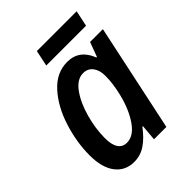

<svg xmlns="http://www.w3.org/2000/svg" viewBox="-201 -795 911 911"><g transform="rotate(-45 255.0 -339.5)"><path d="M34 -162Q34 -250 63 -341Q92 -432 146 -491.5Q200 -551 272 -551Q314 -551 342 -529.5Q370 -508 385 -468H389L416 -541H502L387 0H304L311 -81H307Q275 -38 240 -14Q205 10 162 10Q103 10 68.5 -34.5Q34 -79 34 -162ZM338 -259Q354 -323 354 -376Q354 -414 336.5 -437Q319 -460 288 -460Q247 -460 214 -414.5Q181 -369 162 -300.5Q143 -232 143 -168Q143 -124 158 -101.5Q173 -79 202 -79Q247 -79 283 -131Q319 -183 338 -259ZM207 -689H474L457 -609H190Z"/></g></svg>

Font: Noto Sans UI NarrowMedium
Style: Italic
Weight: 500
Width: 4
Italic angle: -12°
Designer: Monotype Design Team
Foundry: Monotype Imaging Inc.
Version: Version 1.001